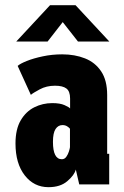

<svg xmlns="http://www.w3.org/2000/svg" viewBox="-20 -726 490 756"><path d="M171 11Q113.5 11 77.2 -35.8Q41 -82.5 41 -161Q41 -217 61.5 -252Q82 -287 115 -303.5Q148 -320 186 -320Q216.5 -320 234.2 -312Q252 -304 256 -299V-338Q256 -366.5 241.5 -377.5Q227 -388.5 196.5 -388.5Q163 -388.5 136.5 -374.2Q110 -360 101.5 -352.5L49.5 -466.5Q59.5 -475.5 85.8 -486Q112 -496.5 148.5 -504.2Q185 -512 225 -512Q274.5 -512 314.5 -496.2Q354.5 -480.5 378.2 -445.2Q402 -410 402 -351.5V-120.5H410V0H292L278.5 -58.5Q273 -36.5 245.2 -12.8Q217.5 11 171 11ZM223.5 -99Q234.5 -99 241.2 -108.8Q248 -118.5 251.5 -130Q255 -141.5 255.5 -146.5V-219Q253 -223 245 -228.2Q237 -233.5 226 -233.5Q209 -233.5 198.8 -218Q188.5 -202.5 188.5 -167.5Q188.5 -99 223.5 -99ZM44 -562.5 177 -705.5H277.5L410.5 -562.5H287L227 -639L167.5 -562.5Z"/></svg>

Font: Trispace Condensed
Style: Bold
Weight: 700
Width: 3
Designer: Tyler Finck
Foundry: Etcetera Type Company
Version: Version 1.210; ttfautohint (v1.8.3)